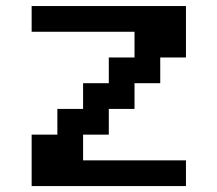

<svg xmlns="http://www.w3.org/2000/svg" viewBox="-20 -628 734 648"><path d="M86.8 0V-173.6H173.6V-260.4H260.4V-347.2H347.2V-434H434V-520.8H86.8V-607.6H607.6V-434H520.8V-347.2H434V-260.4H347.2V-173.6H260.4V-86.8H607.6V0Z"/></svg>

Font: 8-bit Operator+ 8
Style: Bold
Weight: 700
Designer: GrandChaos9000
Version: Version 1.3.0 - August 1, 2014